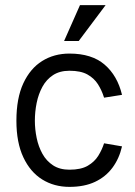

<svg xmlns="http://www.w3.org/2000/svg" viewBox="-20 -719 527 749"><path d="M292 -699H392L287 -559H230ZM251 10Q191 10 144.5 -19Q98 -48 71 -105.5Q44 -163 44 -248Q44 -336 71 -394Q98 -452 144.5 -481Q191 -510 251 -510Q338 -510 388 -467Q438 -424 456 -349L386 -338Q377 -367 362 -390.5Q347 -414 321 -428.5Q295 -443 251 -443Q213 -443 187 -426Q161 -409 145.5 -380.5Q130 -352 123 -317.5Q116 -283 116 -248Q116 -215 123 -181Q130 -147 145.5 -119Q161 -91 187 -74Q213 -57 251 -57Q296 -57 322.5 -72.5Q349 -88 363.5 -111.5Q378 -135 386 -160L456 -148Q445 -100 418.5 -64.5Q392 -29 350.5 -9.5Q309 10 251 10Z"/></svg>

Font: Haskoy
Style: Regular
Weight: 400
Designer: Ertekin Erdin
Foundry: Ertekin Erdin
Version: Version 1.500